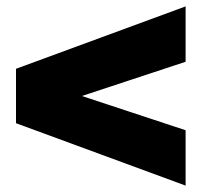

<svg xmlns="http://www.w3.org/2000/svg" viewBox="-20 -580 640 600"><path d="M30 -195V-365L560 -560V-387L236 -280L560 -173V0Z"/></svg>

Font: Tektur ExtraBold
Style: Regular
Weight: 800
Designer: Adam Jagosz
Foundry: Adam Jagosz
Version: Version 1.005;gftools[0.9.30]